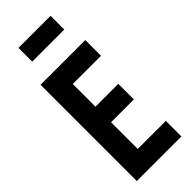

<svg xmlns="http://www.w3.org/2000/svg" viewBox="-265 -848 880 880"><g transform="rotate(-45 175.0 -407.5)"><path d="M32 0V-624H322V-522H139V-375H287V-274H139V-101H321V0ZM80 -726V-815H288V-726Z"/></g></svg>

Font: Inconsolata ExtraCondensed Black
Style: Regular
Weight: 900
Width: 2
Monospace: yes
Designer: Raph Levien, Cyreal, Brenton Simpson
Foundry: Raph Levien, Cyreal, Google
Version: Version 3.001; ttfautohint (v1.8.2.53-6de2)